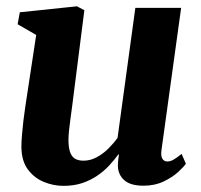

<svg xmlns="http://www.w3.org/2000/svg" viewBox="-20 -580 640 610"><path d="M181.5 10.5Q150 10.5 119.8 -1.8Q89.5 -14 69 -41Q48.5 -68 48 -113Q48 -130 49.8 -151Q51.5 -172 54.2 -195.2Q57 -218.5 60.5 -242Q64 -265.5 67.5 -288L95 -469L36 -503L43 -541L224.5 -560L248 -547.5L215 -288Q212.5 -266.5 209.5 -244.5Q206.5 -222.5 203.8 -202Q201 -181.5 199.2 -164.5Q197.5 -147.5 197.5 -136Q197.5 -112 202.5 -97.2Q207.5 -82.5 218 -76Q228.5 -69.5 245.5 -69.5Q266.5 -69.5 286.5 -80Q306.5 -90.5 323.5 -107.2Q340.5 -124 353.5 -142L410 -555H555.5L493 -103Q490.5 -84 496 -75.5Q501.5 -67 511.5 -67Q520.5 -67 530 -72Q539.5 -77 557 -91L570.5 -60Q564 -50 546 -33.5Q528 -17 500 -3.5Q472 10 436 10Q397.5 10 378 -5Q358.5 -20 355 -45.5Q354.5 -48.5 354.5 -53.5Q354.5 -58.5 355 -64.5Q355.5 -70.5 356.2 -76.8Q357 -83 358 -88.5L356 -89.5Q343 -71.5 326.5 -53.8Q310 -36 288.5 -21.5Q267 -7 240.8 1.8Q214.5 10.5 181.5 10.5Z"/></svg>

Font: Merriweather 36pt ExtraBold
Style: Italic
Weight: 800
Italic angle: -7.8°
Version: Version 2.101